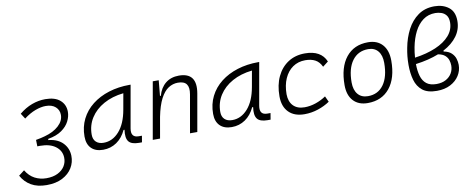

<svg xmlns="http://www.w3.org/2000/svg" viewBox="-98 -1116 4275 1723"><g transform="rotate(-10 2040.0 -254.0)"><path d="M209.5 234.4Q125.5 234.4 68.6 201.2Q11.7 168 -20.5 108.4L31.2 68.4Q64 123 112.3 148.2Q160.6 173.3 217.8 173.3Q278.3 173.3 320.8 152.3Q363.3 131.3 385.3 95.9Q407.2 60.5 405.8 18.1Q403.8 -44.9 352.1 -84Q300.3 -123 211.4 -123Q208 -123 201.9 -123Q195.8 -123 186 -122.6L184.6 -181.6Q235.4 -190.4 268.1 -200.2Q347.2 -221.7 395.3 -265.6Q443.4 -309.6 443.4 -364.3Q443.4 -408.7 411.4 -437.5Q379.4 -466.3 322.8 -466.3Q278.8 -466.3 227.1 -447Q175.3 -427.7 122.1 -387.2L90.3 -436.5Q146 -482.4 206.5 -504.9Q267.1 -527.3 329.1 -527.3Q417 -527.3 463.4 -486.8Q509.8 -446.3 509.8 -380.9Q509.8 -338.9 488.3 -295.7Q466.8 -252.4 419.4 -218.8Q372.1 -185.1 293.5 -171.4L293 -160.6L299.8 -160.2Q380.9 -149.9 425.5 -102.3Q470.2 -54.7 472.2 13.2Q473.6 72.3 443.4 122.6Q413.1 172.9 354 203.6Q294.9 234.4 209.5 234.4Z M763.7 10.3Q694.3 10.3 656.2 -27.8Q618.2 -65.9 618.2 -135.3Q618.2 -223.1 654.1 -294.7Q689.9 -366.2 754.9 -417Q819.8 -467.8 907.2 -495.1Q994.6 -522.5 1097.2 -522.5H1106.4L1038.1 -135.7Q1023.9 -53.7 1097.7 -53.7H1127L1117.2 4.9H1090.3Q1021 4.9 996.3 -27.6Q971.7 -60.1 982.4 -133.3H973.6Q941.4 -64 887 -26.9Q832.5 10.3 763.7 10.3ZM778.8 -50.8Q859.9 -50.8 920.4 -119.1Q981 -187.5 1002.9 -312.5L1028.8 -458Q925.8 -446.8 848.1 -403.6Q770.5 -360.4 727.5 -293Q684.6 -225.6 684.6 -141.1Q684.6 -98.1 709.5 -74.5Q734.4 -50.8 778.8 -50.8Z M1216.3 0 1307.6 -517.6H1361.8L1348.6 -377H1356.4Q1376 -448.7 1425 -488Q1474.1 -527.3 1546.4 -527.3Q1714.8 -527.3 1682.1 -340.3L1622.1 0H1555.7L1616.2 -344.2Q1627 -405.3 1605.5 -435.8Q1584 -466.3 1526.9 -466.3Q1480.5 -466.3 1440.2 -440.4Q1399.9 -414.6 1368.4 -354.2Q1336.9 -293.9 1316.4 -191.9L1282.7 0Z M1935.5 10.3Q1866.2 10.3 1828.1 -27.8Q1790 -65.9 1790 -135.3Q1790 -223.1 1825.9 -294.7Q1861.8 -366.2 1926.8 -417Q1991.7 -467.8 2079.1 -495.1Q2166.5 -522.5 2269 -522.5H2278.3L2210 -135.7Q2195.8 -53.7 2269.5 -53.7H2298.8L2289.1 4.9H2262.2Q2192.9 4.9 2168.2 -27.6Q2143.6 -60.1 2154.3 -133.3H2145.5Q2113.3 -64 2058.8 -26.9Q2004.4 10.3 1935.5 10.3ZM1950.7 -50.8Q2031.7 -50.8 2092.3 -119.1Q2152.8 -187.5 2174.8 -312.5L2200.7 -458Q2097.7 -446.8 2020 -403.6Q1942.4 -360.4 1899.4 -293Q1856.4 -225.6 1856.4 -141.1Q1856.4 -98.1 1881.3 -74.5Q1906.2 -50.8 1950.7 -50.8Z M2609.9 -51.3Q2660.6 -51.3 2712.2 -68.8Q2763.7 -86.4 2806.2 -115.7L2830.6 -63Q2783.2 -30.3 2722.7 -10.3Q2662.1 9.8 2598.6 9.8Q2506.3 9.8 2455.1 -42Q2403.8 -93.8 2403.8 -186.5Q2403.8 -289.6 2439.9 -366Q2476.1 -442.4 2541.5 -484.9Q2606.9 -527.3 2694.8 -527.3Q2841.3 -527.3 2886.2 -419.9L2835.9 -380.9Q2814.5 -426.8 2777.8 -446.5Q2741.2 -466.3 2687.5 -466.3Q2622.1 -466.3 2573.2 -432.4Q2524.4 -398.4 2497.3 -337.4Q2470.2 -276.4 2469.7 -194.3Q2470.7 -126.5 2507.3 -88.9Q2543.9 -51.3 2609.9 -51.3Z M3174.8 9.8Q3090.8 9.8 3043.7 -41.5Q2996.6 -92.8 2996.6 -184.1Q2996.6 -346.2 3068.8 -436.8Q3141.1 -527.3 3269.5 -527.3Q3353.5 -527.3 3400.6 -474.9Q3447.8 -422.4 3447.8 -328.6Q3447.8 -168.9 3375.5 -79.6Q3303.2 9.8 3174.8 9.8ZM3187.5 -50.8Q3279.3 -50.8 3330.6 -122.1Q3381.8 -193.4 3381.8 -320.3Q3381.8 -389.2 3350.1 -427.7Q3318.4 -466.3 3260.7 -466.3Q3168 -466.3 3115.5 -395.3Q3063 -324.2 3063 -197.3Q3063 -128.4 3095.7 -89.6Q3128.4 -50.8 3187.5 -50.8Z M3924.3 -335.9V-327.6Q3970.2 -318.8 3994.6 -295.4Q4019 -272 4028.1 -242.9Q4037.1 -213.9 4037.1 -186.5Q4037.1 -133.8 4008.8 -89.1Q3980.5 -44.4 3928.5 -17.3Q3876.5 9.8 3804.7 9.8Q3719.7 9.8 3674.1 -26.9Q3628.4 -63.5 3610.8 -125.5Q3593.3 -187.5 3593.3 -263.2Q3593.3 -305.7 3597.2 -343Q3601.1 -380.4 3608.4 -417Q3625 -505.9 3663.3 -579.6Q3701.7 -653.3 3763.7 -697.5Q3825.7 -741.7 3912.1 -741.7Q3989.7 -741.7 4041.7 -701.7Q4093.8 -661.6 4093.8 -577.1Q4093.8 -500 4049.3 -439.2Q4004.9 -378.4 3924.3 -335.9ZM3662.1 -317.9Q3771.5 -333 3853.5 -368.2Q3935.5 -403.3 3981.2 -455.8Q4026.9 -508.3 4026.9 -575.2Q4026.9 -617.2 4009.3 -639.9Q3991.7 -662.6 3964.8 -671.6Q3938 -680.7 3909.7 -680.7Q3845.7 -680.7 3798.3 -645.8Q3751 -610.8 3720.2 -550.3Q3689.5 -489.7 3674.3 -411.6Q3665.5 -366.7 3662.1 -317.9ZM3870.1 -311.5Q3779.3 -275.4 3660.2 -259.8Q3660.6 -197.3 3674.3 -150.4Q3688 -103.5 3720.9 -77.4Q3753.9 -51.3 3812 -51.3Q3861.8 -51.3 3897.2 -70.6Q3932.6 -89.8 3951.4 -121.8Q3970.2 -153.8 3970.2 -191.9Q3970.2 -216.8 3962.2 -241.7Q3954.1 -266.6 3932.6 -285.4Q3911.1 -304.2 3870.1 -311.5Z"/></g></svg>

Font: Cascadia Code Light
Style: Italic
Weight: 300
Italic angle: -10°
Monospace: yes
Designer: Aaron Bell
Foundry: Saja Typeworks
Version: Version 2404.023; ttfautohint (v1.8.4)